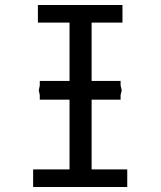

<svg xmlns="http://www.w3.org/2000/svg" viewBox="-20 -745 640 765"><path d="M112 -70H257V-348H138.5V-366L134.5 -385L138.5 -404.5V-422.5H257V-655H131V-725H468V-655H345V-422.5H460.5V-404.5L465 -385L460.5 -366V-348H345V-70H487V0H112Z"/></svg>

Font: JuliaMono
Style: Regular
Weight: 400
Monospace: yes
Designer: cormullion
Foundry: corm
Version: Version 0.055; ttfautohint (v1.8.4)